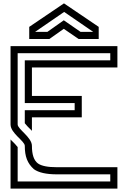

<svg xmlns="http://www.w3.org/2000/svg" viewBox="-20 -1103 748 1123"><path d="M125 -250C125 -187.6 140 -147.9 178.1 -113.5C205.2 -93.8 250 -83.3 312.5 -83.3H625V-41.7H83.3V-242.7C60.5 -271.3 49 -277.8 41.7 -287.5V0H666.7V-125H312.5C259.4 -125 222.9 -132.3 202.1 -146.9C178.1 -164.6 166.7 -199 166.7 -250C166.7 -300 83.3 -347.3 83.3 -375V-791.7H625V-750H125V-500H416.7V-458.3H125V-382.3C147.9 -353.7 159.4 -347.2 166.7 -337.5V-416.7H458.3V-541.7H166.7V-708.3H666.7V-833.3H41.7V-375C41.7 -323.2 125 -278.3 125 -250ZM353.1 -984.4 257.3 -916.7H185.4L355.2 -1033.3L525 -916.7H451ZM353.1 -934.4 439.6 -875H557.3V-945.8L354.2 -1083.3L151 -945.8V-875H268.8Z"/></svg>

Font: Sportrop
Style: Regular
Weight: 500
Version: Version 0.9